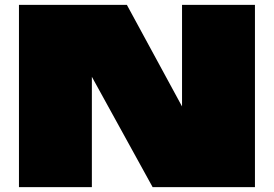

<svg xmlns="http://www.w3.org/2000/svg" viewBox="-20 -770 1129 790"><path d="M58 0H358V-454L608 0H1029V-750H729V-332L502 -750H58Z"/></svg>

Font: Mattone Black
Style: Regular
Weight: 900
Width: 6
Designer: Nunzio Mazzaferro
Foundry: Collletttivo
Version: Version 2.000;Glyphs 3.2 (3217)